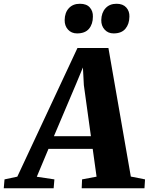

<svg xmlns="http://www.w3.org/2000/svg" viewBox="-100 -1000 790 1020"><path d="M-80 0 -76 -47 -8 -61.5 311.5 -745H476L595 -62L670.5 -47L667.5 0H334L336 -47L413 -61.5L392.5 -209H157.5L95.5 -61L189 -47L185 0ZM186.5 -276.5H383L345.5 -547.5L340.5 -641.5L305 -556ZM309.5 -822.5Q279.5 -822.5 261.2 -842.8Q243 -863 243.5 -893.5Q244 -933 265.8 -956.5Q287.5 -980 324.5 -980Q360 -980 377.2 -960.2Q394.5 -940.5 393.5 -911.5Q393.5 -872 372.8 -847.2Q352 -822.5 309.5 -822.5ZM503.5 -822.5Q474 -822.5 455.8 -842.8Q437.5 -863 438 -893.5Q439 -933 460.8 -956.5Q482.5 -980 519 -980Q553 -980 570.8 -960.2Q588.5 -940.5 587.5 -911.5Q587 -872 566.2 -847.2Q545.5 -822.5 503.5 -822.5Z"/></svg>

Font: Merriweather 36pt Black
Style: Italic
Weight: 900
Italic angle: -7.8°
Version: Version 2.101